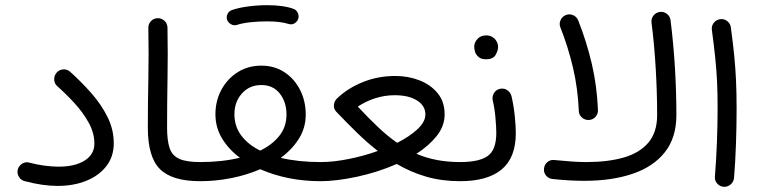

<svg xmlns="http://www.w3.org/2000/svg" viewBox="-20 -679 2919 735"><path d="M47.9 -29.8Q51.8 -43.9 64.5 -52.2Q77.1 -60.5 91.8 -56.6Q120.6 -48.8 150.1 -44.9Q179.7 -41 204.6 -41Q267.1 -41 304.2 -64.5Q341.3 -87.9 341.3 -129.4Q341.3 -169.9 319.6 -209.2Q297.9 -248.5 265.1 -284.2Q232.4 -319.8 199.2 -349.1Q188 -358.9 187.5 -374.3Q187 -389.6 196.8 -400.9Q206.5 -412.1 221.7 -413.3Q236.8 -414.6 248.5 -404.3Q291 -366.2 329.3 -322.8Q367.7 -279.3 391.6 -231.2Q415.5 -183.1 415.5 -130.4Q415.5 -80.1 387.5 -43.5Q359.4 -6.8 310.8 12.9Q262.2 32.7 200.2 32.7Q143.6 32.7 75.2 14.6Q60.5 11.2 52.5 -2Q44.4 -15.1 47.9 -29.8Z M545.9 -189.9Q545.9 -280.3 547.9 -375.7Q549.8 -471.2 547.9 -571.3Q547.4 -586.9 557.6 -597.9Q567.9 -608.9 583 -609.4Q598.1 -609.9 609.4 -599.6Q620.6 -589.4 621.1 -573.7Q623 -474.6 621.3 -378.7Q619.6 -282.7 619.6 -190.9Q619.6 -140.6 629.4 -111.8Q639.2 -83 666.5 -70.8Q693.8 -58.6 746.1 -58.6H746.6Q762.2 -58.6 772.5 -48.1Q782.7 -37.6 782.7 -22Q782.7 -6.8 772.5 3.9Q762.2 14.6 746.6 14.6H746.1Q639.2 14.6 592.5 -31.5Q545.9 -77.6 545.9 -189.9Z M710 -22Q710 -37.6 720.7 -48.1Q731.4 -58.6 746.6 -58.6Q830.1 -58.6 898.4 -75.2Q855.5 -106.9 830.1 -148.9Q804.7 -190.9 804.7 -241.7Q804.7 -293 827.4 -335.2Q850.1 -377.4 889.9 -402.6Q929.7 -427.7 980.5 -427.7Q1031.2 -427.7 1069.3 -402.3Q1107.4 -377 1128.9 -334.5Q1150.4 -292 1150.4 -240.2Q1150.4 -189.9 1124.3 -148.2Q1098.1 -106.4 1054.7 -74.7Q1122.6 -58.6 1207 -58.6H1207.5Q1223.1 -58.6 1233.4 -48.1Q1243.7 -37.6 1243.7 -22Q1243.7 -6.8 1233.4 3.9Q1223.1 14.6 1207.5 14.6H1207Q1081.5 14.6 976.1 -31.2Q924.3 -8.8 865 2.9Q805.7 14.6 746.6 14.6Q731.4 14.6 720.7 3.9Q710 -6.8 710 -22ZM877.4 -241.7Q877.4 -194.8 903.8 -159.9Q930.2 -125 976.1 -102.5Q1022.5 -125 1049.6 -159.4Q1076.7 -193.8 1076.7 -240.2Q1076.7 -288.6 1051 -321Q1025.4 -353.5 980.5 -353.5Q935.1 -353.5 906.2 -321.3Q877.4 -289.1 877.4 -241.7ZM849.1 -604Q845.7 -615.7 851.6 -626.7Q857.4 -637.7 869.6 -641.1Q895.5 -649.9 931.4 -654.5Q967.3 -659.2 1002.4 -659.2Q1067.9 -659.2 1106.4 -644Q1118.2 -637.7 1121.8 -624.8Q1125.5 -611.8 1118.7 -600.6Q1105 -581.1 1084.5 -587.4Q1052.7 -597.2 1002.4 -597.2Q968.8 -597.2 937.7 -593.8Q906.7 -590.3 886.7 -583.5Q874.5 -580.1 863.8 -586.4Q853 -592.8 849.1 -604Z M1170.9 -22Q1170.9 -37.6 1181.6 -48.1Q1192.4 -58.6 1207.5 -58.6Q1255.9 -58.6 1313.7 -70.1Q1371.6 -81.5 1426.3 -101.1Q1386.2 -132.3 1346.9 -170.7Q1307.6 -209 1266.6 -252Q1256.3 -263.2 1258.5 -278.8Q1260.7 -294.4 1272 -303.7L1272.5 -304.2Q1312 -341.8 1369.6 -365Q1427.2 -388.2 1493.7 -388.2Q1542.5 -388.2 1585.4 -371.6Q1628.4 -355 1655.3 -322.3Q1682.1 -289.6 1682.1 -241.2Q1682.1 -196.8 1652.1 -158.9Q1622.1 -121.1 1574.2 -90.3Q1647.5 -58.6 1741.2 -58.6H1741.7Q1757.3 -58.6 1767.6 -48.1Q1777.8 -37.6 1777.8 -22Q1777.8 -6.8 1767.6 3.9Q1757.3 14.6 1741.7 14.6H1741.2Q1670.9 14.6 1611.6 -2.7Q1552.2 -20 1499 -51.3Q1426.3 -19.5 1346.7 -2.4Q1267.1 14.6 1207.5 14.6Q1192.4 14.6 1181.6 3.9Q1170.9 -6.8 1170.9 -22ZM1491.2 -314.5Q1417 -314.5 1349.6 -271Q1390.6 -227.1 1427.2 -192.4Q1463.9 -157.7 1500.5 -132.3Q1547.9 -156.2 1578.1 -184.3Q1608.4 -212.4 1608.4 -241.2Q1608.4 -273.9 1576.7 -294.2Q1544.9 -314.5 1491.2 -314.5Z M1705.1 -22Q1705.1 -37.6 1715.8 -48.1Q1726.6 -58.6 1741.7 -58.6Q1814.5 -58.6 1847.2 -82Q1879.9 -105.5 1879.9 -169.9Q1879.9 -191.4 1876.7 -228Q1873.5 -264.6 1865.7 -297.4Q1863.8 -312.5 1872.6 -325Q1881.3 -337.4 1896.5 -339.4Q1911.1 -341.8 1923.3 -332.8Q1935.5 -323.7 1938.5 -309.1Q1946.8 -272.5 1950.7 -233.9Q1954.6 -195.3 1954.6 -169.4Q1954.6 -75.7 1900.6 -30.5Q1846.7 14.6 1741.7 14.6Q1726.6 14.6 1715.8 3.9Q1705.1 -6.8 1705.1 -22ZM1795.4 -500Q1795.4 -516.6 1807.9 -530Q1820.3 -543.5 1840.8 -543.5Q1855 -543.5 1864.5 -537.6Q1874 -531.7 1879.4 -523.4Q1886.7 -512.2 1886.7 -499.5Q1886.7 -485.4 1877.2 -468.8Q1867.7 -452.1 1840.3 -452.1Q1822.3 -452.1 1812.5 -460.4Q1802.7 -468.8 1798.8 -479.5Q1795.4 -491.7 1795.4 -500Z M2062.5 -33.2Q2063.5 -48.3 2075.2 -58.3Q2086.9 -68.4 2102.1 -66.4Q2136.7 -63 2167 -60.8Q2197.3 -58.6 2225.6 -58.6Q2306.6 -58.6 2367.4 -75.9Q2428.2 -93.3 2461.9 -132.8Q2495.6 -172.4 2495.6 -238.3Q2495.6 -324.2 2490.2 -416.3Q2484.9 -508.3 2474.1 -592.3Q2472.2 -607.9 2481.7 -619.6Q2491.2 -631.3 2505.9 -633.3Q2520.5 -635.3 2532.7 -626.2Q2544.9 -617.2 2546.9 -601.6Q2558.1 -513.2 2563.7 -420.2Q2569.3 -327.1 2569.3 -238.3Q2569.3 -151.9 2525.1 -96.2Q2481 -40.5 2401.6 -13.7Q2322.3 13.2 2216.8 13.2Q2188 13.2 2158.4 11.5Q2128.9 9.8 2095.7 6.3Q2080.1 4.9 2070.6 -6.6Q2061 -18.1 2062.5 -33.2ZM2125 -574.7Q2119.6 -588.9 2126.2 -602.5Q2132.8 -616.2 2146.5 -621.6Q2160.6 -627 2174.6 -620.6Q2188.5 -614.3 2193.8 -600.1Q2225.6 -519.5 2245.4 -435.3Q2265.1 -351.1 2269 -259.3Q2270 -244.1 2260.3 -232.4Q2250.5 -220.7 2234.9 -219.7Q2219.7 -218.8 2208.3 -228.5Q2196.8 -238.3 2195.8 -253.4Q2192.4 -338.9 2173.6 -419.4Q2154.8 -500 2125 -574.7Z M2705.1 -564.5Q2703.1 -579.6 2712.4 -591.6Q2721.7 -603.5 2736.8 -605.5Q2751.5 -607.9 2763.7 -598.4Q2775.9 -588.9 2777.8 -574.2Q2786.1 -512.7 2790.8 -465.3Q2795.4 -418 2797.6 -370.8Q2799.8 -323.7 2799.8 -262.7Q2799.8 -197.8 2797.4 -127.9Q2794.9 -58.1 2790 2.4Q2788.6 17.1 2776.9 27.1Q2765.1 37.1 2750 36.1Q2734.9 34.7 2725.1 23.2Q2715.3 11.7 2716.8 -3.4Q2721.7 -63.5 2724.4 -133.1Q2727.1 -202.6 2727.1 -266.1Q2727.1 -324.2 2724.9 -368.4Q2722.7 -412.6 2718 -458Q2713.4 -503.4 2705.1 -564.5Z"/></svg>

Font: Mikhak-FD Regular
Style: FD-Regular
Weight: 400
Designer: Amin Abedi
Version: Version 3.2